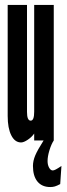

<svg xmlns="http://www.w3.org/2000/svg" viewBox="-20 -567 272 775"><path d="M65 8Q76 8 92.5 -3.2Q109 -14.5 118 -28V0H197V-547H118V-116Q118 -80 104 -80Q89 -80 89 -115V-547H11V-99Q11 -49.5 25.5 -20.8Q40 8 65 8ZM183 188Q193 188 201.5 185.5Q210 183 223 176L228 103Q213 113 205.2 117Q197.5 121 193 121Q184.5 121 178.2 109.8Q172 98.5 172 83Q172 64.5 179.5 39.8Q187 15 197 0H156Q131.5 38.5 122.2 60.5Q113 82.5 113 103Q113 143.5 131.2 165.8Q149.5 188 183 188Z"/></svg>

Font: League Gothic Condensed
Style: Regular
Weight: 400
Width: 3
Designer: The League of Moveable Type
Version: Version 1.600; ttfautohint (v1.8.3)